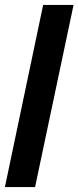

<svg xmlns="http://www.w3.org/2000/svg" viewBox="-41 -763 320 783"><path d="M-21 0 135 -743H259L102 0Z"/></svg>

Font: Saira UltraCondensed Black
Style: Italic
Weight: 900
Width: 1
Italic angle: -12°
Designer: Hector Gatti with collaboration of the Omnibus-Type team
Foundry: Omnibus-Type
Version: Version 1.101